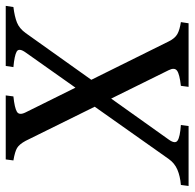

<svg xmlns="http://www.w3.org/2000/svg" viewBox="-36 -630 655 646"><g transform="rotate(-90 291.0 -307.5)"><path d="M593.8 -615.2 589.8 -589.4Q557.6 -585.4 537.6 -577.4Q517.6 -569.3 502.4 -548.3L334.5 -312.5L312.5 -372.1L437 -548.3Q453.1 -570.8 439.9 -578.4Q426.8 -585.9 387.7 -589.4L391.6 -615.2ZM539.1 -25.9 535.2 0H321.3L324.7 -25.9Q364.3 -30.3 375.7 -38.8Q387.2 -47.4 377.4 -66.9L139.6 -548.3Q127.9 -569.8 115.5 -577.1Q103 -584.5 73.7 -589.4L77.1 -615.2H292.5L289.1 -589.4Q250.5 -585.4 237.5 -577.6Q224.6 -569.8 235.4 -548.3L474.1 -66.9Q484.4 -45.9 498.8 -37.8Q513.2 -29.8 539.1 -25.9ZM288.6 -270 144 -66.9Q128.4 -45.4 140.4 -37.1Q152.3 -28.8 192.9 -25.9L189.5 0H-12.2L-8.8 -25.9Q20.5 -28.3 42.5 -37.6Q64.5 -46.9 78.6 -66.9L264.2 -329.6Z"/></g></svg>

Font: Gentium Book Plus
Style: Italic
Weight: 400
Italic angle: -8°
Designer: Victor Gaultney, Annie Olsen, Iska Routamaa, Becca Hirsbrunner
Foundry: SIL International
Version: Version 6.101